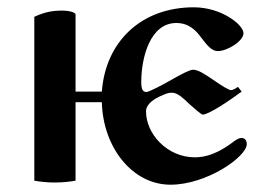

<svg xmlns="http://www.w3.org/2000/svg" viewBox="-20 -495 725 526"><path d="M74 0C91 3 109 5 130 5C151 5 170 3 187 0V-215H259C262 -92 342 11 447 11C547 11 656 -66 656 -100C656 -110 651 -117 642 -117C633 -117 625 -111 616 -104C577 -75 544 -64 514 -64C438 -64 380 -128 380 -190C380 -211 405 -225 418 -231C436 -239 441 -241 451 -241C466 -241 480 -228 501 -208C512 -198 532 -181 535 -181C552 -181 608 -219 642 -244L632 -257C625 -252 617 -248 613 -248C607 -248 586 -261 569 -273C544 -290 524 -304 509 -304C500 -304 477 -292 449 -276C428 -264 389 -243 381 -243C372 -243 367 -249 367 -270C367 -339 392 -432 463 -432C499 -432 518 -410 532 -391C548 -370 560 -355 577 -355C602 -355 647 -382 647 -404C647 -427 587 -475 511 -475C366 -475 269 -380 259 -244H187V-455C187 -462 166 -466 152 -466C125 -466 105 -463 74 -449Z"/></svg>

Font: Monomakh Unicode
Style: Regular
Weight: 400
Version: Version 1.2